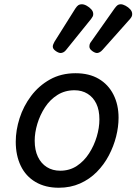

<svg xmlns="http://www.w3.org/2000/svg" viewBox="-20 -863 641 902"><path d="M256 19Q193 19 147 -8Q101 -35 77.5 -84Q54 -133 54 -197Q54 -251 72 -307.5Q90 -364 126 -412Q162 -460 214.5 -489.5Q267 -519 335 -519Q399 -519 444 -492.5Q489 -466 513 -418.5Q537 -371 537 -310Q537 -267 525.5 -221.5Q514 -176 491.5 -133Q469 -90 435 -55.5Q401 -21 356 -1Q311 19 256 19ZM263 -61Q307 -61 341 -83.5Q375 -106 398.5 -142.5Q422 -179 434.5 -221Q447 -263 447 -302Q447 -346 432.5 -376Q418 -406 391.5 -422.5Q365 -439 330 -439Q285 -439 250 -417Q215 -395 191.5 -359Q168 -323 155.5 -281.5Q143 -240 143 -202Q143 -158 158 -126.5Q173 -95 200 -78Q227 -61 263 -61ZM265 -614Q255 -614 241.5 -623.5Q228 -633 228 -644Q228 -650 230.5 -655.5Q233 -661 236 -667L334 -823Q342 -835 348.5 -839Q355 -843 364 -843Q375 -843 387.5 -836Q400 -829 409 -819Q418 -809 418 -797Q418 -790 415.5 -785.5Q413 -781 408 -774L291 -629Q285 -621 278 -617.5Q271 -614 265 -614ZM436 -614Q426 -614 413 -623.5Q400 -633 400 -644Q400 -650 401.5 -655.5Q403 -661 408 -667L518 -823Q526 -834 532 -838.5Q538 -843 547 -843Q557 -843 570 -836Q583 -829 592 -819Q601 -809 601 -797Q601 -790 598.5 -785Q596 -780 591 -774L462 -629Q455 -621 448 -617.5Q441 -614 436 -614Z"/></svg>

Font: Playwrite AT
Style: Italic
Weight: 400
Italic angle: -13.0072°
Designer: Veronika Burian, José Scaglione
Foundry: TypeTogether
Version: Version 1.002